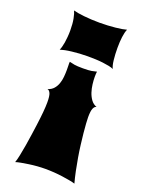

<svg xmlns="http://www.w3.org/2000/svg" viewBox="-135 -766 615 830"><g transform="rotate(20 172.0 -351.5)"><path d="M116.7 -488.3Q116.7 -486.8 116.5 -485.1Q116.2 -483.4 116.2 -481Q116.2 -474.6 116.5 -466.8Q116.7 -459 116.7 -449.7Q116.7 -435.1 115.2 -418.7Q113.8 -402.4 108.6 -387.5Q103.5 -372.6 93.5 -361.1Q83.5 -349.6 66.4 -344.3Q75.2 -342.8 80.3 -330.8Q85.4 -318.9 85.4 -290.1Q85.4 -271.5 83 -244.9Q80.6 -218.3 75.7 -181.7Q73.2 -164.1 69.6 -138Q65.9 -111.9 61.5 -85Q57.1 -58.1 52.2 -35Q47.4 -11.8 43 0Q51.8 -3 67.4 -5.9Q83 -8.8 101.6 -11.5Q120.1 -14.2 139.6 -15.7Q159.2 -17.1 176.3 -17.1Q195.3 -17.1 216.3 -15.7Q237.3 -14.2 256.3 -11.5Q275.4 -8.8 291 -5.9Q306.6 -3 315.4 0Q308.6 -24.9 302.7 -53.3Q296.9 -81.6 292 -110.4Q287.1 -139.2 283.7 -166.8Q280.3 -194.4 277.8 -218.3Q275.4 -242.2 274.2 -261Q272.9 -279.8 272.9 -290.1Q272.9 -318.9 278.1 -330.8Q283.2 -342.8 292 -344.3Q275.9 -350.1 265.9 -363.8Q255.9 -377.5 250.2 -394.8Q244.6 -412.1 242.4 -430.4Q240.2 -448.7 240.2 -463.9Q240.2 -479.5 241.7 -488.3Q231.4 -485.4 218.5 -483.2Q205.6 -481 179.2 -481Q152.8 -481 139.9 -483.2Q127 -485.4 116.7 -488.3ZM58.1 -703.1Q63.5 -691.9 67.9 -669.7Q72.3 -647.5 72.3 -615.2Q72.3 -600.1 71 -585.9Q69.8 -571.8 67.9 -559.6Q65.9 -547.4 63.2 -537.9Q60.5 -528.3 57.6 -522.5Q66.4 -525.4 79.6 -528.1Q92.8 -530.8 109.4 -532.7Q126 -534.7 144.5 -535.9Q163.1 -537.1 182.1 -537.1Q199.7 -537.1 217.8 -536.4Q235.8 -535.7 252 -533.7Q268.1 -531.7 281 -529.1Q293.9 -526.4 301.8 -522.5Q295.4 -534.2 292.5 -560.1Q289.6 -585.9 289.6 -615.2Q289.6 -643.1 292.5 -665.8Q295.4 -688.5 301.8 -703.1Q293.9 -700.7 281 -698.5Q268.1 -696.3 251.7 -694.6Q235.4 -692.9 216.8 -691.9Q198.2 -690.9 179.2 -690.9Q160.2 -690.9 141.8 -691.9Q123.5 -692.9 107.4 -694.6Q91.3 -696.3 78.6 -698.5Q65.9 -700.7 58.1 -703.1Z"/></g></svg>

Font: Arbutus
Style: Regular
Weight: 400
Designer: Karolina Lach
Foundry: Sorkin Type Co.
Version: Version 1.002